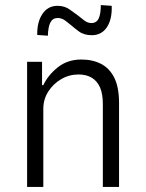

<svg xmlns="http://www.w3.org/2000/svg" viewBox="-20 -738 575 758"><path d="M87 0V-494H146V-402H151Q170 -442 208.5 -472.5Q247 -503 301 -503Q346 -503 379.5 -485.5Q413 -468 431.5 -430.5Q450 -393 450 -331V0H386V-327Q386 -367 375 -392.5Q364 -418 342.5 -431Q321 -444 290 -444Q253 -444 221.5 -425.5Q190 -407 170.5 -376.5Q151 -346 151 -308V0ZM169 -597 127 -600Q126 -651 147.5 -683Q169 -715 207 -715Q236 -715 256.5 -699.5Q277 -684 289 -676Q297 -670 311 -658.5Q325 -647 341 -647Q361 -647 369.5 -665Q378 -683 378 -718L421 -715Q423 -662 402 -630.5Q381 -599 342 -599Q311 -599 290 -615Q269 -631 260 -639Q253 -645 238.5 -656Q224 -667 208 -667Q188 -667 179 -649.5Q170 -632 169 -597Z"/></svg>

Font: Nunito Sans 7pt Condensed Light
Style: Regular
Weight: 300
Width: 3
Designer: Vernon Adams
Foundry: Vernon Adams
Version: Version 3.101;gftools[0.9.27]